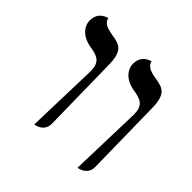

<svg xmlns="http://www.w3.org/2000/svg" viewBox="-146 -701 850 850"><g transform="rotate(45 278.5 -276.5)"><path d="M446 6C446 6 499 0 499 -51L493 -406C493 -504 462 -510 407 -519C386 -523 350 -529 345 -559C345 -559 294 -550 294 -494C294 -453 329 -421 378 -413C431 -405 456 -393 456 -336ZM175 6C175 6 228 0 228 -51L222 -406C222 -504 191 -510 136 -519C115 -523 79 -529 74 -559C74 -559 23 -550 23 -494C23 -453 58 -421 107 -413C160 -405 185 -393 185 -336Z"/></g></svg>

Font: Libertinus Serif Display
Style: Regular
Weight: 400
Designer: Philipp H. Poll
Foundry: Khaled Hosny
Version: Version 6.1